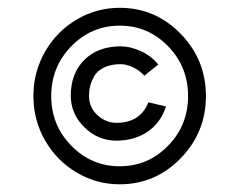

<svg xmlns="http://www.w3.org/2000/svg" viewBox="-20 -710 616 494"><path d="M288.1 -235.8Q379.4 -235.8 444.6 -302.5Q509.8 -369.1 509.8 -462.9Q509.8 -556.6 444.6 -623.3Q379.4 -689.9 288.1 -689.9Q228 -689.9 176.8 -659.4Q125.5 -628.9 95.7 -576.7Q65.9 -524.4 65.9 -462.9Q65.9 -401.4 95.7 -349.1Q125.5 -296.9 176.8 -266.4Q228 -235.8 288.1 -235.8ZM163.6 -591.1Q215.3 -644 288.1 -644Q360.8 -644 412.4 -591.1Q463.9 -538.1 463.9 -462.9Q463.9 -387.7 412.4 -335Q360.8 -282.2 288.1 -282.2Q215.3 -282.2 163.6 -335Q111.8 -387.7 111.8 -462.9Q111.8 -538.1 163.6 -591.1ZM279.8 -348.1Q324.7 -348.1 358.6 -370.4Q392.6 -392.6 407.2 -436L361.8 -446.8Q340.8 -394 279.8 -394Q252.4 -394 230.7 -413.8Q209 -433.6 209 -463.9Q209 -476.1 211.7 -487.5Q214.4 -499 221.9 -513.2Q229.5 -527.3 247.3 -536.1Q265.1 -544.9 291 -544.9Q305.7 -544.9 323.2 -536.4Q340.8 -527.8 351.1 -515.1L387.2 -543.9Q368.7 -566.9 341.3 -578.9Q314 -590.8 291 -590.8Q232.4 -590.8 197.3 -556.2Q162.1 -521.5 162.1 -463.9Q162.1 -417 197 -382.6Q231.9 -348.1 279.8 -348.1Z"/></svg>

Font: Comic Neue Angular
Style: Regular
Weight: 400
Designer: Craig Rozynski
Foundry: Craig Rozynski
Version: Version 2.003